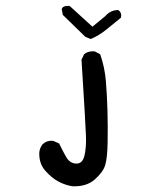

<svg xmlns="http://www.w3.org/2000/svg" viewBox="-20 -520 540 669"><path d="M232 129Q207 125 183.5 112.5Q160 100 137.5 74.5Q115 49 117 10Q119 -6 129 -18Q145 -32 166 -29L186 -20Q198 5 210.5 27Q223 49 245 50Q267 51 274 23.5Q281 -4 279.5 -47Q278 -90 264 -312L273 -331Q287 -343 310 -341L329 -331Q345 -286 349 -236.5Q353 -187 354.5 -133Q356 -79 355 -24Q354 31 346.5 55.5Q339 80 310 105.5Q281 131 232 129ZM296 -384 277 -392 199 -468 195 -489 199 -495Q209 -501 223 -499L302 -427L347 -464Q365 -485 392 -485Q406 -475 401 -458Q376 -438 350.5 -417Q325 -396 296 -384Z"/></svg>

Font: NaniFont Regular
Style: Regular
Weight: 400
Designer: Nanigashitei
Version: Version 1.036